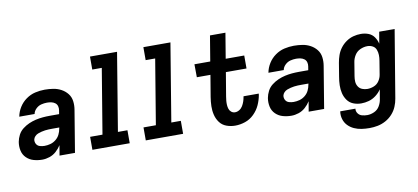

<svg xmlns="http://www.w3.org/2000/svg" viewBox="-81 -1026 3331 1530"><g transform="rotate(-10 1584.0 -261.0)"><path d="M189 8Q218 8 248 -2Q278 -12 302 -33.5Q326 -55 343 -82L329 0H454L510 -339Q516 -374 511.5 -408.5Q507 -443 486.5 -469Q466 -495 436.5 -511Q407 -527 373 -532.5Q339 -538 303 -538Q265 -538 226 -529Q187 -520 152.5 -495.5Q118 -471 96 -435.5Q74 -400 67 -361H191Q195 -384 214 -402.5Q233 -421 256.5 -427Q280 -433 303 -433Q321 -433 338 -429.5Q355 -426 368.5 -416Q382 -406 386.5 -389.5Q391 -373 388 -356L383 -326H308Q279 -326 250.5 -323.5Q222 -321 193.5 -314.5Q165 -308 137.5 -296Q110 -284 85.5 -265Q61 -246 47 -219Q33 -192 28 -164Q22 -128 29.5 -93.5Q37 -59 61.5 -35Q86 -11 119.5 -1.5Q153 8 189 8ZM225 -97Q206 -97 187.5 -102.5Q169 -108 159.5 -124.5Q150 -141 153 -161Q156 -175 167 -186.5Q178 -198 192.5 -203.5Q207 -209 221.5 -212.5Q236 -216 250.5 -218Q265 -220 279.5 -220.5Q294 -221 308 -221H366L364 -212Q360 -188 349 -165.5Q338 -143 317.5 -126.5Q297 -110 273 -103.5Q249 -97 225 -97Z M595 0H897V-105H820L924 -735H705V-630H782L695 -105H595Z M1027 0H1329V-105H1252L1356 -735H1137V-630H1214L1127 -105H1027Z M1750 8Q1790 8 1830.5 -5.5Q1871 -19 1903 -50.5Q1935 -82 1952.5 -121Q1970 -160 1977 -200Q1978 -206 1978 -211H1855Q1854 -208 1854 -205Q1851 -187 1845 -169.5Q1839 -152 1829 -135Q1819 -118 1802 -107.5Q1785 -97 1767 -97Q1750 -97 1737 -107.5Q1724 -118 1719 -133.5Q1714 -149 1713 -165.5Q1712 -182 1713.5 -199.5Q1715 -217 1718 -234L1750 -425H1917V-530H1767L1801 -735H1676L1642 -530H1514L1515 -425H1625L1596 -251Q1590 -214 1589 -177.5Q1588 -141 1596.5 -106.5Q1605 -72 1625.5 -44.5Q1646 -17 1679.5 -4.5Q1713 8 1750 8Z M2205 8Q2234 8 2264 -2Q2294 -12 2318 -33.5Q2342 -55 2359 -82L2345 0H2470L2526 -339Q2532 -374 2527.5 -408.5Q2523 -443 2502.5 -469Q2482 -495 2452.5 -511Q2423 -527 2389 -532.5Q2355 -538 2319 -538Q2281 -538 2242 -529Q2203 -520 2168.5 -495.5Q2134 -471 2112 -435.5Q2090 -400 2083 -361H2207Q2211 -384 2230 -402.5Q2249 -421 2272.5 -427Q2296 -433 2319 -433Q2337 -433 2354 -429.5Q2371 -426 2384.5 -416Q2398 -406 2402.5 -389.5Q2407 -373 2404 -356L2399 -326H2324Q2295 -326 2266.5 -323.5Q2238 -321 2209.5 -314.5Q2181 -308 2153.5 -296Q2126 -284 2101.5 -265Q2077 -246 2063 -219Q2049 -192 2044 -164Q2038 -128 2045.5 -93.5Q2053 -59 2077.5 -35Q2102 -11 2135.5 -1.5Q2169 8 2205 8ZM2241 -97Q2222 -97 2203.5 -102.5Q2185 -108 2175.5 -124.5Q2166 -141 2169 -161Q2172 -175 2183 -186.5Q2194 -198 2208.5 -203.5Q2223 -209 2237.5 -212.5Q2252 -216 2266.5 -218Q2281 -220 2295.5 -220.5Q2310 -221 2324 -221H2382L2380 -212Q2376 -188 2365 -165.5Q2354 -143 2333.5 -126.5Q2313 -110 2289 -103.5Q2265 -97 2241 -97Z M2801 213Q2834 213 2867 206.5Q2900 200 2931.5 183Q2963 166 2987 139.5Q3011 113 3024.5 81Q3038 49 3043 17L3134 -530H3009L2993 -436Q2986 -466 2968.5 -491Q2951 -516 2922.5 -527Q2894 -538 2861 -538Q2831 -538 2800.5 -530Q2770 -522 2742.5 -503Q2715 -484 2695.5 -458Q2676 -432 2665.5 -402Q2655 -372 2650 -342L2632 -232Q2626 -198 2625 -164.5Q2624 -131 2631.5 -99.5Q2639 -68 2657.5 -42Q2676 -16 2706 -4Q2736 8 2770 8Q2801 8 2831.5 -0.5Q2862 -9 2889 -29.5Q2916 -50 2934 -77L2921 0Q2917 28 2901.5 55Q2886 82 2857.5 95Q2829 108 2801 108Q2779 108 2758.5 102.5Q2738 97 2725.5 79.5Q2713 62 2716 41H2593Q2588 73 2597 103.5Q2606 134 2627 156Q2648 178 2676.5 191Q2705 204 2736.5 208.5Q2768 213 2801 213ZM2838 -97Q2816 -97 2796 -105Q2776 -113 2764.5 -131Q2753 -149 2751.5 -170.5Q2750 -192 2754 -215L2772 -325Q2776 -353 2792.5 -380Q2809 -407 2838 -420Q2867 -433 2896 -433Q2919 -433 2938.5 -422.5Q2958 -412 2966 -391Q2974 -370 2974.5 -347.5Q2975 -325 2971 -302L2953 -192Q2949 -166 2933 -142Q2917 -118 2890.5 -107.5Q2864 -97 2838 -97Z"/></g></svg>

Font: Iosevka Sparkle Oblique
Style: Bold
Weight: 700
Italic angle: -9°
Designer: Belleve Invis
Foundry: Belleve Invis
Version: Version 4.5.0; ttfautohint (v1.8.3)